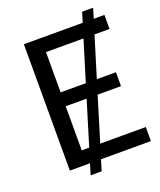

<svg xmlns="http://www.w3.org/2000/svg" viewBox="-151 -860 844 1015"><g transform="rotate(-20 271.0 -353.0)"><path d="M86.4 0V-710.9H417.5L434.6 -767.1H496.6L479.5 -710.9H539.6V-631.8H455.1L385.7 -405.3H493.2V-327.1H361.8L286.1 -79.1H542.5V0H261.7L243.2 61H181.2L199.7 0ZM393.1 -631.8H182.1V-405.3H323.7ZM299.8 -327.1H182.1V-79.1H224.1Z"/></g></svg>

Font: Bert Sans Medium
Style: Regular
Weight: 500
Designer: Christian Robertson, Adam Twardoch, & Cristiano Sobral
Foundry: Google
Version: Version 12.135;January 10, 2020;FontCreator 12.0.0.2547 64-b